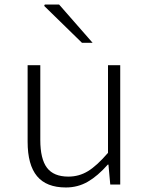

<svg xmlns="http://www.w3.org/2000/svg" viewBox="-20 -815 653 848"><path d="M102 -189V-527H158V-197Q158 -113 187.5 -74Q217 -35 282 -35Q329 -35 368.5 -59Q408 -83 457 -140V-527H511V0H467L459 -88H456Q412 -38 368 -12.5Q324 13 271 13Q185 13 143.5 -37Q102 -87 102 -189ZM175 -789 178 -795H241L389 -626H342Z"/></svg>

Font: Nebula Sans Light
Style: Regular
Weight: 300
Designer: Paul D. Hunt for Adobe (as Source Sans)
Foundry: Nebula Entertainment & Broadcasting LLC
Version: Version 1.010